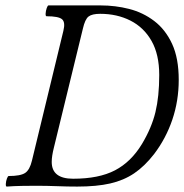

<svg xmlns="http://www.w3.org/2000/svg" viewBox="-20 -686 680 709"><path d="M5 3Q1 3 1.5 -7Q2 -17 5.5 -26.5Q9 -36 12 -36Q56 -36 73 -47.5Q90 -59 98 -93L214 -572Q222 -604 209 -615Q196 -626 152 -626Q148 -626 148.5 -636Q149 -646 152.5 -656Q156 -666 159 -666H352Q406 -666 457 -653Q508 -640 549.5 -608.5Q591 -577 615.5 -524Q640 -471 640 -391Q640 -314 616.5 -244.5Q593 -175 549 -117Q514 -72 475.5 -46Q437 -20 387 -8.5Q337 3 265 3Q229 3 191 1.5Q153 0 112 0Q89 0 60 0.5Q31 1 5 3ZM250 -26Q345 -26 404.5 -57Q464 -88 504 -154Q540 -214 554 -272Q568 -330 568 -409Q568 -485 539.5 -535Q511 -585 461.5 -610Q412 -635 350 -635Q320 -635 307 -625Q294 -615 286 -580L179 -141Q175 -125 173 -112Q171 -99 171 -88Q171 -26 250 -26Z"/></svg>

Font: Junicode Two Beta Condensed
Style: Italic
Weight: 400
Width: 3
Italic angle: -9°
Version: Version 1.053; ttfautohint (v1.8.4)